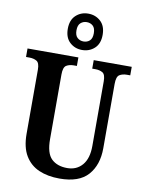

<svg xmlns="http://www.w3.org/2000/svg" viewBox="-104 -1051 861 1134"><g transform="rotate(10 326.5 -484.5)"><path d="M333 10Q262 10 209 -13Q156 -36 126 -86Q96 -136 96 -217V-601Q96 -642 78 -652.5Q60 -663 34 -663H14V-714H319V-663H300Q274 -663 256 -652Q238 -641 238 -597V-210Q238 -125 272.5 -92Q307 -59 367 -59Q423 -59 457 -98.5Q491 -138 491 -213V-601Q491 -642 473.5 -652.5Q456 -663 430 -663H411V-714H639V-663H619Q593 -663 575 -652Q557 -641 557 -597V-211Q557 -111 503.5 -50.5Q450 10 333 10ZM332 -761Q289 -761 258.5 -789Q228 -817 228 -870Q228 -923 258.5 -951Q289 -979 332 -979Q376 -979 406.5 -951Q437 -923 437 -870Q437 -817 406.5 -789Q376 -761 332 -761ZM332 -812Q354 -812 369 -825.5Q384 -839 384 -870Q384 -901 369 -914.5Q354 -928 332 -928Q311 -928 295.5 -914.5Q280 -901 280 -870Q280 -839 295.5 -825.5Q311 -812 332 -812Z"/></g></svg>

Font: Noto Serif Khmer Condensed
Style: Bold
Weight: 700
Width: 3
Designer: Danh Hong and the Monotype Design Team
Foundry: Monotype Imaging Inc.
Version: Version 2.004; ttfautohint (v1.8.4.7-5d5b)